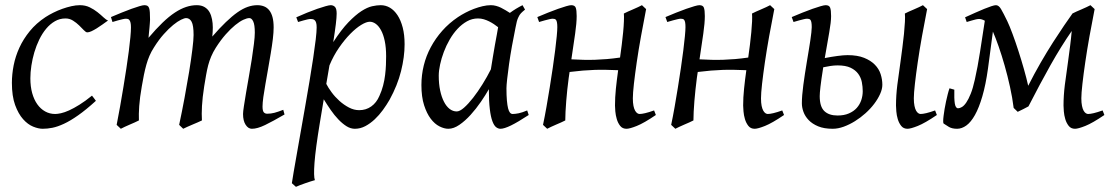

<svg xmlns="http://www.w3.org/2000/svg" viewBox="-20 -477 4296 741"><path d="M397 -397.9Q386.7 -390.6 375.2 -382.3Q363.8 -374 353 -367.4Q342.3 -360.8 332.8 -356.4Q323.2 -352.1 316.9 -352.1Q311.5 -352.1 303.7 -360.4Q295.9 -368.7 285.4 -378.9Q274.9 -389.2 261.7 -397.5Q248.5 -405.8 232.9 -405.8Q210.4 -405.8 191.9 -395Q173.3 -384.3 158.2 -366.2Q143.1 -348.1 131.6 -324.5Q120.1 -300.8 112.5 -275.1Q105 -249.5 101.1 -223.6Q97.2 -197.8 97.2 -174.8Q97.2 -143.1 104.2 -117.7Q111.3 -92.3 124 -74.5Q136.7 -56.6 154.3 -46.9Q171.9 -37.1 192.9 -37.1Q201.7 -37.1 215.3 -40Q229 -43 246.8 -51Q264.6 -59.1 286.6 -72.8Q308.6 -86.4 335 -107.9Q338.9 -102.5 343.3 -97.2Q347.7 -91.8 350.1 -87.9Q312 -53.2 281.7 -32Q251.5 -10.7 226.8 0.7Q202.1 12.2 182.4 16.1Q162.6 20 145 20Q128.4 20 107.9 11.7Q87.4 3.4 69.1 -17.1Q50.8 -37.6 38.3 -71.8Q25.9 -106 25.9 -157.2Q25.9 -189.9 32.7 -224.9Q39.6 -259.8 54.9 -293.2Q70.3 -326.7 95 -356.9Q119.6 -387.2 155.8 -411.1Q169.4 -419.9 186 -428.2Q202.6 -436.5 220.5 -442.9Q238.3 -449.2 255.6 -453.1Q272.9 -457 288.1 -457Q309.6 -457 326.4 -448.7Q343.3 -440.4 356.4 -429.9Q369.6 -419.4 379.6 -409.9Q389.6 -400.4 397 -397.9Z M1078.1 -35.2Q1032.7 -8.8 1002.9 5.6Q973.1 20 952.1 20Q938 20 928 4.6Q918 -10.7 918 -37.1Q918 -45.9 921.4 -67.9Q924.8 -89.8 929.7 -119.4Q934.6 -148.9 940.7 -182.6Q946.8 -216.3 951.7 -248.3Q956.5 -280.3 960 -307.6Q963.4 -335 963.4 -351.1Q963.4 -381.3 957.3 -394.3Q951.2 -407.2 942.4 -407.2Q933.1 -407.2 918.9 -400.6Q904.8 -394 887.7 -380.1Q870.6 -366.2 851.3 -344.5Q832 -322.8 813 -293Q802.2 -275.9 795.2 -259.3Q788.1 -242.7 783.4 -224.9Q778.8 -207 775.4 -187.3Q772 -167.5 768.1 -144Q761.2 -99.6 759.5 -67.9Q757.8 -36.1 759.3 -12.2Q752.4 -8.8 742.7 -4.6Q732.9 -0.5 722.7 3.9Q712.4 8.3 702.9 12.5Q693.4 16.6 687 20L671.4 4.9Q682.1 -44.9 692.1 -98.6Q702.1 -152.3 710 -200.4Q717.8 -248.5 722.4 -286.1Q727.1 -323.7 727.1 -341.8Q727.1 -378.9 719.5 -393.1Q711.9 -407.2 698.2 -407.2Q691.9 -407.2 678.7 -400.9Q665.5 -394.5 648.4 -380.6Q631.3 -366.7 612.1 -345.2Q592.8 -323.7 574.2 -293.9Q564 -278.3 556.9 -261.7Q549.8 -245.1 544.7 -226.8Q539.6 -208.5 535.4 -188Q531.2 -167.5 527.3 -144Q519.5 -99.6 517.3 -67.6Q515.1 -35.6 516.1 -12.2Q509.8 -8.8 500.2 -4.6Q490.7 -0.5 480.7 3.9Q470.7 8.3 461.4 12.5Q452.1 16.6 446.3 20L430.2 4.9Q437 -29.3 443.6 -66.7Q450.2 -104 456.3 -141.1Q462.4 -178.2 467.8 -213.6Q473.1 -249 477.1 -279.3Q481 -309.6 483.2 -333.3Q485.4 -356.9 485.4 -371.1Q485.4 -382.3 483.9 -388.9Q482.4 -395.5 479.7 -399.2Q477.1 -402.8 473.6 -403.8Q470.2 -404.8 466.3 -404.8Q461.4 -404.8 452.9 -402.8Q444.3 -400.9 435.5 -398.4Q425.3 -395.5 414.1 -392.1L408.2 -411.1Q428.7 -419.9 449.2 -428.2Q469.7 -436.5 487.3 -442.9Q504.9 -449.2 518.1 -453.1Q531.2 -457 537.1 -457Q544.4 -457 548.8 -454.6Q553.2 -452.1 555.4 -446Q557.6 -439.9 558.3 -429Q559.1 -418 559.1 -400.9Q559.1 -395.5 558.3 -387.5Q557.6 -379.4 556.9 -369.9Q556.2 -360.4 554.9 -350.1Q553.7 -339.8 553.2 -331.1Q582 -365.2 607.2 -389.4Q632.3 -413.6 655 -428.5Q677.7 -443.4 698.5 -450.2Q719.2 -457 739.3 -457Q757.3 -457 769.5 -449.7Q781.7 -442.4 788.6 -430.2Q795.4 -418 798.3 -402.6Q801.3 -387.2 801.3 -371.1Q801.3 -361.8 800.8 -354.2Q800.3 -346.7 799.3 -335.9Q827.6 -368.7 851.6 -391.6Q875.5 -414.6 896.2 -429.2Q917 -443.8 935.8 -450.4Q954.6 -457 973.1 -457Q987.3 -457 999 -452.4Q1010.7 -447.8 1019 -437.5Q1027.3 -427.2 1031.7 -410.9Q1036.1 -394.5 1036.1 -371.1Q1036.1 -352.5 1033 -326.4Q1029.8 -300.3 1024.9 -271Q1020 -241.7 1014.6 -210.9Q1009.3 -180.2 1004.4 -152.6Q999.5 -125 996.3 -102.3Q993.2 -79.6 993.2 -65.9Q993.2 -49.3 998 -43.7Q1002.9 -38.1 1011.2 -38.1Q1025.4 -38.1 1039.3 -41.7Q1053.2 -45.4 1073.2 -53.2Z M1407.2 -393.1Q1394 -393.1 1374 -380.9Q1354 -368.7 1332 -346.4Q1310.1 -324.2 1288.6 -293.2Q1267.1 -262.2 1251.5 -224.6L1239.3 -153.3Q1246.6 -138.7 1259.8 -120.8Q1272.9 -103 1290 -87.6Q1307.1 -72.3 1326.7 -62Q1346.2 -51.8 1366.2 -51.8Q1392.6 -51.8 1412.8 -66.2Q1433.1 -80.6 1444.3 -106.9Q1453.1 -126 1458.5 -146.7Q1463.9 -167.5 1466.3 -187.7Q1468.8 -208 1469.5 -226.6Q1470.2 -245.1 1470.2 -259.8Q1470.2 -293.9 1464.8 -319.1Q1459.5 -344.2 1450.4 -360.6Q1441.4 -377 1430.2 -385Q1418.9 -393.1 1407.2 -393.1ZM1279.3 -424.8Q1279.3 -410.2 1276.1 -383.8Q1272.9 -357.4 1266.1 -314.5Q1297.4 -362.8 1324.7 -391.1Q1352.1 -419.4 1374.8 -434.1Q1397.5 -448.7 1416 -452.9Q1434.6 -457 1449.2 -457Q1468.3 -457 1484.9 -447.3Q1501.5 -437.5 1514.2 -418.2Q1526.9 -398.9 1534.2 -370.8Q1541.5 -342.8 1541.5 -306.2Q1541.5 -257.3 1527.8 -202.6Q1514.2 -147.9 1483.4 -91.8Q1472.2 -72.3 1457.8 -52.5Q1443.4 -32.7 1426.3 -16.6Q1409.2 -0.5 1389.9 9.8Q1370.6 20 1349.6 20Q1333 20 1317.1 10Q1301.3 0 1285.9 -16.1Q1270.5 -32.2 1256.3 -52.7Q1242.2 -73.2 1229.5 -93.8L1214.4 -2.9Q1197.8 97.7 1193.8 151.1Q1189.9 204.6 1195.3 218.3Q1188 220.2 1178.2 223.4Q1168.5 226.6 1158 230.2Q1147.5 233.9 1137.9 237.5Q1128.4 241.2 1122.1 244.1L1106.4 230Q1108.4 215.8 1113.5 186Q1118.7 156.2 1125.7 116.2Q1132.8 76.2 1141.1 28.8Q1149.4 -18.6 1158 -67.4Q1166.5 -116.2 1174.6 -164.1Q1182.6 -211.9 1188.7 -252.7Q1194.8 -293.5 1198.5 -324.5Q1202.1 -355.5 1202.1 -371.1Q1202.1 -382.3 1200.2 -388.9Q1198.2 -395.5 1194.8 -398.7Q1191.4 -401.9 1187.5 -402.8Q1183.6 -403.8 1179.2 -403.8Q1174.8 -403.8 1166.7 -402.1Q1158.7 -400.4 1150.4 -397.9Q1141.1 -395.5 1130.4 -392.1L1123.5 -410.2Q1144 -419.4 1165 -428Q1186 -436.5 1204.3 -442.9Q1222.7 -449.2 1236.6 -453.1Q1250.5 -457 1256.3 -457Q1266.1 -457 1272.7 -450.4Q1279.3 -443.8 1279.3 -424.8Z M1981.4 -411.1 1980.5 -410.2Q1977.1 -403.3 1974.6 -394Q1972.2 -384.8 1969.7 -371.1Q1962.4 -335.9 1955.8 -299.1Q1949.2 -262.2 1944.6 -229.5Q1939.9 -196.8 1937.3 -171.9Q1934.6 -147 1934.6 -136.2Q1934.6 -108.4 1936.3 -89.4Q1938 -70.3 1940.9 -58.8Q1943.8 -47.4 1948.2 -42.2Q1952.6 -37.1 1958.5 -37.1Q1968.3 -37.1 1981.7 -39.8Q1995.1 -42.5 2014.6 -50.8L2020.5 -33.2Q1978 -5.4 1951.9 7.3Q1925.8 20 1911.6 20Q1902.8 20 1894.8 13.9Q1886.7 7.8 1880.4 -9Q1874 -25.9 1870.4 -55.7Q1866.7 -85.4 1866.7 -132.8Q1854 -110.4 1835.7 -83.7Q1817.4 -57.1 1796.4 -33.9Q1775.4 -10.7 1753.2 4.6Q1731 20 1710.4 20Q1694.3 20 1676 10.7Q1657.7 1.5 1642.3 -18.8Q1627 -39.1 1616.7 -71Q1606.4 -103 1606.4 -148.9Q1606.4 -187.5 1615.5 -224.4Q1624.5 -261.2 1642.6 -294.9Q1660.6 -328.6 1686.8 -358.2Q1712.9 -387.7 1747.6 -411.1Q1760.7 -419.9 1776.6 -428.2Q1792.5 -436.5 1809.3 -442.9Q1826.2 -449.2 1842.8 -453.1Q1859.4 -457 1874.5 -457Q1884.8 -457 1894.5 -454.3Q1904.3 -451.7 1913.3 -447.3Q1922.4 -442.9 1931.2 -437.5Q1939.9 -432.1 1947.8 -427.2Q1959 -435.5 1971.4 -443.1Q1983.9 -450.7 1996.6 -457L2006.3 -439.9Q1996.6 -432.1 1990.7 -426Q1984.9 -419.9 1981 -411.1ZM1874.5 -209.5Q1877.9 -231.9 1882.1 -256.6Q1886.2 -281.2 1890.1 -303.5Q1894 -325.7 1897.5 -343.8Q1900.9 -361.8 1902.3 -371.1V-372.1Q1895 -377.9 1886.2 -383.8Q1877.4 -389.6 1867.7 -394.5Q1857.9 -399.4 1847.2 -402.6Q1836.4 -405.8 1824.7 -405.8Q1802.2 -405.8 1782.5 -394.8Q1762.7 -383.8 1745.8 -365.7Q1729 -347.7 1715.6 -324.5Q1702.1 -301.3 1692.9 -276.6Q1683.6 -252 1678.5 -228Q1673.3 -204.1 1673.3 -185.1Q1673.3 -153.3 1678.7 -127.9Q1684.1 -102.5 1693.4 -84.5Q1702.6 -66.4 1715.3 -56.6Q1728 -46.9 1742.7 -46.9Q1754.4 -46.9 1771 -61.5Q1787.6 -76.2 1805.9 -99.6Q1824.2 -123 1842.3 -152.1Q1860.4 -181.2 1874.5 -209.5Z M2353.5 -69.8Q2353.5 -100.6 2356.9 -134.3Q2360.4 -168 2365.7 -206.1Q2341.8 -207 2319.8 -207.5Q2297.9 -208 2275.4 -207.3Q2252.9 -206.5 2229.2 -204.6Q2205.6 -202.6 2178.2 -199.2Q2177.2 -193.4 2176.5 -187.5Q2175.8 -181.6 2174.8 -175.8Q2171.9 -153.8 2169.4 -131.1Q2167 -108.4 2165.3 -86.9Q2163.6 -65.4 2162.6 -46.1Q2161.6 -26.9 2161.6 -12.2Q2155.3 -8.8 2145.8 -4.6Q2136.2 -0.5 2126.2 3.9Q2116.2 8.3 2106.9 12.5Q2097.7 16.6 2091.8 20L2075.7 4.9Q2082.5 -27.3 2089.1 -64.9Q2095.7 -102.5 2101.8 -140.4Q2107.9 -178.2 2113.3 -215.1Q2118.7 -252 2122.6 -283Q2126.5 -314 2128.7 -337.4Q2130.9 -360.8 2130.9 -372.1Q2130.9 -383.3 2129.6 -389.9Q2128.4 -396.5 2126.2 -399.7Q2124 -402.8 2120.6 -403.8Q2117.2 -404.8 2112.8 -404.8Q2108.4 -404.8 2099.9 -402.8Q2091.3 -400.9 2082.5 -398.4Q2072.3 -395.5 2060.5 -392.1L2053.7 -411.1Q2074.2 -419.9 2095 -428.2Q2115.7 -436.5 2133.8 -442.9Q2151.9 -449.2 2165.3 -453.1Q2178.7 -457 2184.6 -457Q2198.2 -457 2201.9 -447.5Q2205.6 -438 2205.6 -415Q2205.6 -388.7 2199.7 -347.2Q2193.8 -305.7 2185.1 -248Q2210 -246.6 2232.2 -246.1Q2254.4 -245.6 2276.6 -246.3Q2298.8 -247.1 2322.3 -249Q2345.7 -251 2373 -254.9Q2376.5 -278.8 2379.6 -304.4Q2382.8 -330.1 2385 -353Q2387.2 -376 2387.9 -394.8Q2388.7 -413.6 2387.7 -424.8Q2394 -428.2 2403.6 -432.4Q2413.1 -436.5 2423.1 -440.9Q2433.1 -445.3 2442.4 -449.5Q2451.7 -453.6 2457.5 -457L2473.6 -441.9Q2463.4 -390.1 2453.9 -337.2Q2444.3 -284.2 2437.5 -237.3Q2430.7 -190.4 2426.5 -153.6Q2422.4 -116.7 2422.4 -97.7Q2422.4 -80.1 2424.8 -68.4Q2427.2 -56.6 2431.2 -49.8Q2435.1 -43 2439.7 -40Q2444.3 -37.1 2448.2 -37.1Q2456.5 -37.1 2470.2 -40.3Q2483.9 -43.5 2504.4 -50.8L2511.2 -33.2Q2465.3 -2 2437.7 9Q2410.2 20 2397.9 20Q2382.3 20 2373.5 8.8Q2364.7 -2.4 2360.4 -17.3Q2356 -32.2 2354.7 -47.4Q2353.5 -62.5 2353.5 -69.8Z M2848.1 -69.8Q2848.1 -100.6 2851.6 -134.3Q2855 -168 2860.4 -206.1Q2836.4 -207 2814.5 -207.5Q2792.5 -208 2770 -207.3Q2747.6 -206.5 2723.9 -204.6Q2700.2 -202.6 2672.9 -199.2Q2671.9 -193.4 2671.1 -187.5Q2670.4 -181.6 2669.4 -175.8Q2666.5 -153.8 2664.1 -131.1Q2661.6 -108.4 2659.9 -86.9Q2658.2 -65.4 2657.2 -46.1Q2656.2 -26.9 2656.2 -12.2Q2649.9 -8.8 2640.4 -4.6Q2630.9 -0.5 2620.8 3.9Q2610.8 8.3 2601.6 12.5Q2592.3 16.6 2586.4 20L2570.3 4.9Q2577.1 -27.3 2583.7 -64.9Q2590.3 -102.5 2596.4 -140.4Q2602.5 -178.2 2607.9 -215.1Q2613.3 -252 2617.2 -283Q2621.1 -314 2623.3 -337.4Q2625.5 -360.8 2625.5 -372.1Q2625.5 -383.3 2624.3 -389.9Q2623 -396.5 2620.8 -399.7Q2618.7 -402.8 2615.2 -403.8Q2611.8 -404.8 2607.4 -404.8Q2603 -404.8 2594.5 -402.8Q2585.9 -400.9 2577.1 -398.4Q2566.9 -395.5 2555.2 -392.1L2548.3 -411.1Q2568.8 -419.9 2589.6 -428.2Q2610.4 -436.5 2628.4 -442.9Q2646.5 -449.2 2659.9 -453.1Q2673.3 -457 2679.2 -457Q2692.9 -457 2696.5 -447.5Q2700.2 -438 2700.2 -415Q2700.2 -388.7 2694.3 -347.2Q2688.5 -305.7 2679.7 -248Q2704.6 -246.6 2726.8 -246.1Q2749 -245.6 2771.2 -246.3Q2793.5 -247.1 2816.9 -249Q2840.3 -251 2867.7 -254.9Q2871.1 -278.8 2874.3 -304.4Q2877.4 -330.1 2879.6 -353Q2881.8 -376 2882.6 -394.8Q2883.3 -413.6 2882.3 -424.8Q2888.7 -428.2 2898.2 -432.4Q2907.7 -436.5 2917.7 -440.9Q2927.7 -445.3 2937 -449.5Q2946.3 -453.6 2952.1 -457L2968.3 -441.9Q2958 -390.1 2948.5 -337.2Q2939 -284.2 2932.1 -237.3Q2925.3 -190.4 2921.1 -153.6Q2917 -116.7 2917 -97.7Q2917 -80.1 2919.4 -68.4Q2921.9 -56.6 2925.8 -49.8Q2929.7 -43 2934.3 -40Q2939 -37.1 2942.9 -37.1Q2951.2 -37.1 2964.8 -40.3Q2978.5 -43.5 2999 -50.8L3005.9 -33.2Q2960 -2 2932.4 9Q2904.8 20 2892.6 20Q2877 20 2868.2 8.8Q2859.4 -2.4 2855 -17.3Q2850.6 -32.2 2849.4 -47.4Q2848.1 -62.5 2848.1 -69.8Z M3212.4 -224.6Q3199.2 -224.6 3184.8 -222.4Q3170.4 -220.2 3157.2 -217.3Q3153.3 -192.4 3150.6 -174.1Q3147.9 -155.8 3146.5 -142.6Q3145 -129.4 3144.3 -120.6Q3143.6 -111.8 3143.6 -106Q3143.6 -65.4 3161.4 -48.3Q3179.2 -31.2 3212.4 -31.2Q3237.8 -31.2 3256.3 -39.3Q3274.9 -47.4 3286.6 -60.5Q3298.3 -73.7 3304 -90.6Q3309.6 -107.4 3309.6 -125Q3309.6 -142.1 3306.2 -159.9Q3302.7 -177.7 3292.2 -192.1Q3281.7 -206.5 3262.7 -215.6Q3243.7 -224.6 3212.4 -224.6ZM3438 -69.8Q3438 -107.9 3443.1 -149.2Q3448.2 -190.4 3455.6 -240.2Q3459 -265.6 3462.6 -293.2Q3466.3 -320.8 3468.8 -346.2Q3471.2 -371.6 3472.4 -392.3Q3473.6 -413.1 3472.2 -424.8Q3478.5 -428.2 3488 -432.4Q3497.6 -436.5 3507.6 -440.9Q3517.6 -445.3 3526.9 -449.5Q3536.1 -453.6 3542 -457L3558.1 -441.9Q3547.9 -390.1 3538.3 -337.2Q3528.8 -284.2 3522 -237.3Q3515.1 -190.4 3511 -153.6Q3506.8 -116.7 3506.8 -97.7Q3506.8 -80.1 3509.3 -68.4Q3511.7 -56.6 3515.6 -49.8Q3519.5 -43 3524.2 -40Q3528.8 -37.1 3532.7 -37.1Q3541 -37.1 3554.7 -40.3Q3568.4 -43.5 3588.9 -50.8L3595.7 -33.2Q3549.8 -2 3522.2 9Q3494.6 20 3482.4 20Q3466.8 20 3458 8.8Q3449.2 -2.4 3444.8 -17.3Q3440.4 -32.2 3439.2 -47.4Q3438 -62.5 3438 -69.8ZM3112.8 -372.1Q3112.8 -383.3 3111.6 -389.9Q3110.4 -396.5 3108.2 -399.7Q3106 -402.8 3102.5 -403.8Q3099.1 -404.8 3094.7 -404.8Q3090.3 -404.8 3081.8 -402.8Q3073.2 -400.9 3064.5 -398.4Q3054.2 -395.5 3042.5 -392.1L3035.6 -411.1Q3056.2 -419.9 3076.9 -428.2Q3097.7 -436.5 3115.7 -442.9Q3133.8 -449.2 3147.2 -453.1Q3160.6 -457 3166.5 -457Q3180.2 -457 3183.8 -447.5Q3187.5 -438 3187.5 -415Q3187.5 -392.1 3180.4 -352.3Q3173.3 -312.5 3163.1 -252.9Q3188 -257.8 3211.9 -261Q3235.8 -264.2 3251 -264.2Q3289.1 -264.2 3314.7 -253.9Q3340.3 -243.7 3356.2 -227.5Q3372.1 -211.4 3378.7 -190.9Q3385.3 -170.4 3385.3 -149.9Q3385.3 -133.3 3376.7 -114.3Q3368.2 -95.2 3353.8 -76.2Q3339.4 -57.1 3320.1 -39.8Q3300.8 -22.5 3279.5 -9.3Q3258.3 3.9 3236.1 12Q3213.9 20 3193.8 20Q3160.2 20 3137.5 10.5Q3114.7 1 3100.8 -13.7Q3086.9 -28.3 3080.8 -45.4Q3074.7 -62.5 3074.7 -78.1Q3074.7 -106.9 3080.3 -148.7Q3085.9 -190.4 3094.2 -240.2Q3097.7 -261.2 3101.1 -281.7Q3104.5 -302.2 3107.2 -320.1Q3109.9 -337.9 3111.3 -351.3Q3112.8 -364.7 3112.8 -372.1Z M3663.1 -130.9Q3662.1 -95.7 3665 -77.4Q3668 -59.1 3677.7 -59.1Q3684.1 -59.1 3692.4 -64Q3700.7 -68.8 3709.2 -81.3Q3717.8 -93.8 3726.3 -115Q3734.9 -136.2 3742.2 -169.4Q3753.4 -218.8 3762.2 -276.1Q3771 -333.5 3780.8 -397Q3773.9 -400.9 3768.3 -402.3Q3762.7 -403.8 3758.8 -403.8Q3753.9 -403.8 3746.1 -402.1Q3738.3 -400.4 3730.5 -397.9Q3721.7 -395.5 3710.9 -392.1L3704.6 -410.2Q3725.1 -419.4 3744.1 -428Q3763.2 -436.5 3778.8 -442.9Q3794.4 -449.2 3806.2 -453.1Q3817.9 -457 3823.7 -457Q3834.5 -457 3843.3 -442.1Q3852.1 -427.2 3867.7 -395Q3876.5 -376.5 3887.9 -345.7Q3899.4 -314.9 3910.6 -280Q3921.9 -245.1 3931.9 -209.7Q3941.9 -174.3 3948.2 -146Q3971.7 -192.4 3996.3 -235.1Q4021 -277.8 4044.2 -314Q4067.4 -350.1 4086.7 -378.4Q4106 -406.7 4118.7 -424.3V-424.8Q4125 -428.2 4134.5 -432.4Q4144 -436.5 4154.1 -440.9Q4164.1 -445.3 4173.3 -449.5Q4182.6 -453.6 4188.5 -457L4204.6 -441.9Q4194.3 -390.1 4184.8 -337.2Q4175.3 -284.2 4168.5 -237.3Q4161.6 -190.4 4157.5 -153.6Q4153.3 -116.7 4153.3 -97.7Q4153.3 -80.1 4155.8 -68.4Q4158.2 -56.6 4162.1 -49.8Q4166 -43 4170.7 -40Q4175.3 -37.1 4179.2 -37.1Q4187.5 -37.1 4201.2 -40.3Q4214.8 -43.5 4235.4 -50.8L4242.2 -33.2Q4196.3 -2 4168.7 9Q4141.1 20 4128.9 20Q4113.3 20 4104.5 8.8Q4095.7 -2.4 4091.3 -17.3Q4086.9 -32.2 4085.7 -47.4Q4084.5 -62.5 4084.5 -69.8Q4084.5 -107.9 4089.6 -149.2Q4094.7 -190.4 4102.1 -240.2Q4106 -268.6 4109.9 -299.1Q4113.8 -329.6 4116.2 -357.4Q4075.2 -298.3 4034.4 -225.8Q3993.7 -153.3 3949.2 -66.4Q3940.9 -62 3929.2 -55.9Q3917.5 -49.8 3907.7 -45.4L3892.1 -60.5Q3887.2 -100.1 3877.9 -142.1Q3868.7 -184.1 3857.4 -223.6Q3846.2 -263.2 3834.2 -297.4Q3822.3 -331.5 3812 -355L3793 -212.4Q3784.2 -149.4 3771.2 -105.2Q3758.3 -61 3742.7 -33.2Q3727.1 -5.4 3709.5 7.3Q3691.9 20 3673.8 20Q3654.3 20 3642.3 12.9Q3630.4 5.9 3622.1 0Q3620.1 -1.5 3620.1 -9.5Q3620.1 -17.6 3621.6 -29.5Q3623 -41.5 3625.5 -56.2Q3627.9 -70.8 3631.1 -85.4Q3634.3 -100.1 3637.7 -113.5Q3641.1 -127 3644.5 -136.2Z"/></svg>

Font: Gentium Plus
Style: Italic
Weight: 400
Italic angle: -8°
Designer: J. Victor Gaultney, Annie Olsen, Iska Routamaa
Foundry: SIL International
Version: Version 1.510